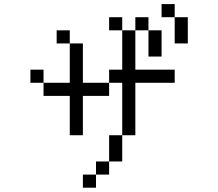

<svg xmlns="http://www.w3.org/2000/svg" viewBox="-20 -832 1040 915"><path d="M812.5 -750H750V-812.5H812.5ZM125 -500H187.5V-437.5H125ZM187.5 -437.5H312.5V-625H375V-437.5H500V-375H375V-187.5H312.5V-375H187.5ZM250 -687.5H312.5V-625H250ZM375 0H437.5V62.5H375ZM437.5 -62.5H500V0H437.5ZM500 -187.5H562.5V-62.5H500ZM500 -500H562.5V-687.5H625V-500H812.5V-437.5H625V-187.5H562.5V-437.5H500ZM500 -750H562.5V-687.5H500ZM625 -750H687.5V-687.5H625ZM687.5 -687.5H750V-562.5H687.5ZM812.5 -750H875V-625H812.5Z"/></svg>

Font: 寒蝉点阵体 16px
Style: Regular
Weight: 400
Designer: Designed by Warren2060
Foundry: ChillType
Version: Version 1.000